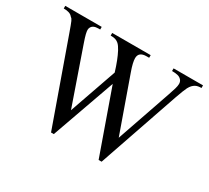

<svg xmlns="http://www.w3.org/2000/svg" viewBox="-134 -880 1212 1114"><g transform="rotate(30 472.5 -323.0)"><path d="M936.5 -644.5Q925.3 -644.5 915.3 -642.8Q905.3 -641.1 896.5 -636.2Q887.7 -631.3 879.6 -622.8Q871.6 -614.3 864.3 -600.6Q859.9 -592.3 851.8 -572Q843.8 -551.8 832.5 -519.5L648.4 15.6H628.4L478.5 -407.7L328.1 15.6H309.6L113.8 -535.2Q104 -562.5 98.1 -578.6Q92.3 -594.7 88.1 -603.8Q84 -612.8 80.8 -616.7Q77.6 -620.6 73.2 -623.5Q64.5 -634.8 50 -639.6Q35.6 -644.5 13.7 -644.5V-662.1H257.8V-644.5H246.1Q210 -644.5 199.2 -622.6Q197.3 -618.7 196.3 -615Q195.3 -611.3 195.3 -606Q195.3 -601.1 196.3 -594.5Q197.3 -587.9 199.5 -578.6Q201.7 -569.3 205.8 -556.4Q210 -543.5 215.8 -526.4L345.2 -154.3L455.6 -470.2Q444.3 -507.8 432.1 -538.6Q426.8 -552.2 420.7 -565.9Q414.6 -579.6 408.2 -591.6Q401.9 -603.5 395 -613.3Q388.2 -623 381.8 -628.4Q372.1 -636.7 360.6 -640.6Q349.1 -644.5 328.1 -644.5V-662.1H585.9V-644.5H568.8Q516.1 -644.5 516.1 -601.6Q516.1 -588.4 521 -567.1Q525.9 -545.9 537.1 -515.1L665 -154.3L791 -519.5Q800.8 -547.9 806.4 -567.1Q812 -586.4 812 -599.6Q812 -613.8 804.7 -623.5Q794.9 -636.2 778.8 -640.4Q762.7 -644.5 739.3 -644.5V-662.1H936.5Z"/></g></svg>

Font: Tai Heritage Pro
Style: Regular
Weight: 400
Designer: Faah Baccam, Walt Agee, Victor Gaultney, Annie Olsen
Foundry: SIL International
Version: Version 2.600